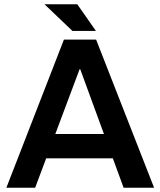

<svg xmlns="http://www.w3.org/2000/svg" viewBox="-20 -887 758 907"><path d="M10 0 282 -700H434L708 0H564L359 -560H356L146 0ZM179 -139V-254H535V-139ZM433 -741H322L190 -867H345Z"/></svg>

Font: REM Medium Medium
Style: Regular
Weight: 500
Version: Version 1.005;gftools[0.9.28]